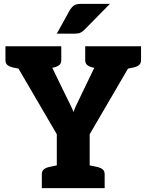

<svg xmlns="http://www.w3.org/2000/svg" viewBox="-20 -967 753 987"><path d="M272 0V-277L8 -729H157Q179 -729 192.5 -718.5Q206 -708 213 -692L316 -480Q328 -455 339 -433.5Q350 -412 358 -391Q363 -407 373.5 -429Q384 -451 398 -480L500 -692Q507 -706 522 -717.5Q537 -729 555 -729H705L441 -277V0ZM155 -666V-729H229V-666ZM485 -666V-729H559V-666ZM105 -729 91 -611 47 -620Q29 -624 18.5 -632.5Q8 -641 8 -658V-729ZM295 -729V-658Q295 -641 284.5 -632.5Q274 -624 256 -620L212 -611L198 -729ZM515 -729 501 -611 457 -620Q439 -624 428.5 -632.5Q418 -641 418 -658V-729ZM705 -729V-658Q705 -641 694.5 -632.5Q684 -624 666 -620L622 -611L608 -729ZM195 0V-71Q195 -88 205.5 -96.5Q216 -105 234 -109L278 -118L292 0ZM421 0 435 -118 479 -109Q497 -105 507.5 -96.5Q518 -88 518 -71V0ZM272 -794 340 -917Q349 -931 360.5 -939Q372 -947 395 -947H545L415 -815Q404 -804 393.5 -799Q383 -794 365 -794Z"/></svg>

Font: Aleo Black
Style: Regular
Weight: 900
Designer: Alessio Laiso
Foundry: Alessio Laiso
Version: Version 2.001;gftools[0.9.29]